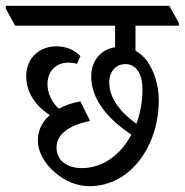

<svg xmlns="http://www.w3.org/2000/svg" viewBox="-57 -643 634 659"><path d="M250 -4C393 -4 488 -145 488 -298C488 -353 471 -402 446 -436C435 -450 422 -461 408 -469V-555H557V-564L524 -623H-37V-613L-5 -555H338V-481C288 -473 256 -434 256 -380C256 -307 308 -237 394 -181C358 -113 297 -66 224 -66C170 -66 137 -95 137 -136C137 -181 176 -212 252 -228L219 -295C190 -290 166 -281 145 -270C120 -292 106 -324 106 -354C106 -400 136 -428 178 -428C188 -428 197 -427 207 -424L219 -450C200 -471 171 -484 137 -484C77 -484 33 -443 33 -381C33 -327 64 -280 114 -248C87 -225 73 -195 73 -161C73 -120 97 -80 133 -50C165 -22 207 -4 250 -4ZM318 -360C318 -398 341 -423 374 -423C409 -423 432 -391 432 -337C432 -295 425 -255 411 -218C356 -258 318 -306 318 -360Z"/></svg>

Font: Noto Serif Devanagari Condensed
Style: Regular
Weight: 400
Width: 3
Designer: Universal Thirst, Indian Type Foundry and the Monotype Design Team
Foundry: Monotype Imaging Inc.
Version: Version 2.004